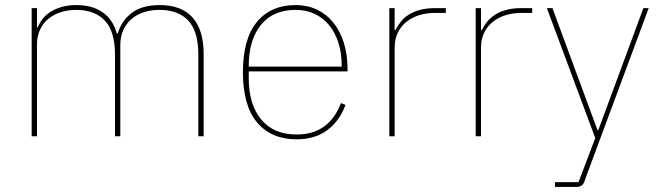

<svg xmlns="http://www.w3.org/2000/svg" viewBox="-20 -538 2606 758"><path d="M105 0V-506H126V-430H129Q136 -447 148 -463Q160 -479 179 -491Q198 -503 223.5 -510.5Q249 -518 282 -518Q344 -518 385 -489.5Q426 -461 441 -406H445Q459 -455 499.5 -486.5Q540 -518 611 -518Q696 -518 740 -469Q784 -420 784 -325V0H763V-322Q763 -414 723.5 -456.5Q684 -499 609 -499Q578 -499 550 -490.5Q522 -482 501 -464.5Q480 -447 467.5 -421Q455 -395 455 -360V0H434V-322Q434 -414 394 -456.5Q354 -499 280 -499Q250 -499 222 -490.5Q194 -482 172.5 -465Q151 -448 138.5 -422Q126 -396 126 -362V0Z M1151 12Q1051 12 995 -54.5Q939 -121 939 -253Q939 -384 994 -451Q1049 -518 1147 -518Q1193 -518 1230.5 -500.5Q1268 -483 1295 -450Q1322 -417 1337 -370.5Q1352 -324 1352 -266V-256H962V-229Q962 -126 1011 -66.5Q1060 -7 1151 -7Q1279 -7 1326 -131L1344 -124Q1321 -61 1272.5 -24.5Q1224 12 1151 12ZM1147 -499Q1058 -499 1010 -439.5Q962 -380 962 -277V-275H1329V-279Q1329 -329 1316 -369.5Q1303 -410 1279 -439Q1255 -468 1221.5 -483.5Q1188 -499 1147 -499Z M1517 0V-506H1538V-419H1541Q1550 -437 1562.5 -452.5Q1575 -468 1593.5 -480Q1612 -492 1638 -499Q1664 -506 1699 -506H1740V-487H1696Q1665 -487 1636.5 -478.5Q1608 -470 1586 -453Q1564 -436 1551 -410Q1538 -384 1538 -349V0Z M1858 0V-506H1879V-419H1882Q1891 -437 1903.5 -452.5Q1916 -468 1934.5 -480Q1953 -492 1979 -499Q2005 -506 2040 -506H2081V-487H2037Q2006 -487 1977.5 -478.5Q1949 -470 1927 -453Q1905 -436 1892 -410Q1879 -384 1879 -349V0Z M2520 -506H2541L2286 181Q2279 200 2255 200H2171V181H2264L2330 7L2139 -506H2161L2339 -24H2342Z"/></svg>

Font: IBM Plex Sans Thai Thin
Style: Regular
Weight: 100
Designer: Mike Abbink, Paul van der Laan, Pieter van Rosmalen, Ben Mitchell, Mark Frömberg
Foundry: Bold Monday
Version: Version 1.1